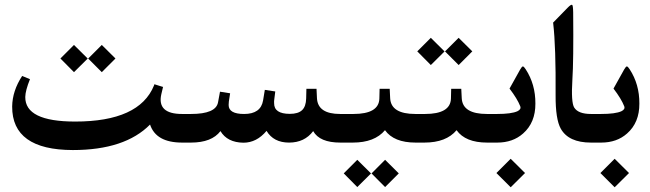

<svg xmlns="http://www.w3.org/2000/svg" viewBox="-20 -606 2764 816"><path d="M352.5 -357.4V-356.9L294.4 -299.3L236.8 -357.4L294.4 -415L352.5 -357.4ZM355 -357.4 412.6 -415 470.7 -357.4 412.6 -299.3 355 -356.9ZM764.6 0H753.9Q643.1 0 617.7 -76.7Q510.7 31.7 289.6 31.7Q30.8 31.2 31.7 -153.3Q32.7 -220.2 74.2 -283.2L107.4 -269.5Q87.9 -221.2 87.4 -193.8Q86.4 -89.4 299.3 -89.4Q571.8 -89.4 634.3 -242.2L636.2 -248L672.9 -236.3L665.5 -205.1Q647 -121.6 753.9 -121.6H764.6Q786.1 -121.6 786.1 -79.6V-41.5Q786.6 0 764.6 0Z M1450.7 0H1426.3Q1338.4 0 1311 -48.8Q1274.4 0 1208.5 0Q1142.6 0 1112.8 -49.8Q1070.8 0.5 1014.6 0.5Q945.8 -0.5 917 -48.8Q879.9 0 791.5 0H760.7Q731.4 0 731.4 -41V-80.1Q731.4 -121.6 760.7 -121.6H791.5Q897.9 -121.6 906.7 -171.4L915 -216.3L958 -209.5L952.6 -174.3Q951.7 -168.5 951.7 -159.7Q951.7 -121.6 1017.6 -121.6Q1088.4 -121.6 1098.1 -179.2L1105.5 -224.1L1149.9 -217.3L1145.5 -182.1Q1144.5 -176.3 1145 -167.5Q1144.5 -122.1 1211.9 -122.1Q1247.1 -122.1 1263.7 -137.7Q1280.3 -153.3 1281.2 -187.5L1282.2 -228.5H1325.2L1327.1 -188.5Q1330.6 -121.6 1425.8 -121.6H1450.7Q1472.2 -121.6 1472.2 -79.6V-41.5Q1472.2 0 1450.7 0Z M1753.9 0H1746.1Q1653.8 0 1616.2 -52.7Q1572.3 0 1479.5 0H1445.3Q1416 0 1416 -41V-80.1Q1416 -121.6 1445.3 -121.6H1481.9Q1590.3 -121.6 1592.3 -187L1593.3 -228.5H1636.2L1638.2 -188.5Q1641.6 -121.6 1745.6 -121.6H1753.9Q1775.9 -121.6 1775.9 -79.6V-41.5Q1775.9 0 1753.9 0ZM1556.6 130.9V131.3L1498.5 189L1440.9 130.9L1498.5 73.2L1556.6 130.9ZM1559.1 130.9 1616.7 73.2 1674.8 130.9 1616.7 189 1559.1 131.3Z M2058.1 0H2050.3Q1958 0 1920.4 -52.7Q1876.5 0 1783.7 0H1749.5Q1720.2 0 1720.2 -41V-80.1Q1720.2 -121.6 1749.5 -121.6H1786.1Q1894.5 -121.6 1896.5 -187L1897.5 -228.5H1940.4L1942.4 -188.5Q1945.8 -121.6 2049.8 -121.6H2058.1Q2080.1 -121.6 2080.1 -79.6V-41.5Q2080.1 0 2058.1 0ZM1869.1 -387.7V-387.2L1811 -329.6L1753.4 -387.7L1811 -445.3L1869.1 -387.7ZM1871.6 -387.7 1929.2 -445.3 1987.3 -387.7 1929.2 -329.6 1871.6 -387.2Z M2053.7 -121.6H2092.3Q2153.8 -121.6 2179.2 -133.3Q2196.3 -141.6 2190.9 -154.8Q2178.7 -186 2145.5 -229.5L2190.4 -310.1Q2198.2 -323.7 2202.1 -323.7Q2206.5 -323.7 2213.9 -312Q2255.9 -248 2255.4 -166Q2255.9 -85 2203.1 -38.6Q2159.7 0 2093.3 0H2053.7Q2024.4 0 2024.4 -41V-80.1Q2024.4 -121.6 2053.7 -121.6ZM2189 -341.3ZM2150.4 68.8 2211.4 129.4 2150.4 189.9 2089.8 129.4Z M2499.5 0H2491.7Q2396.5 0 2363.3 -59.1Q2340.8 -99.1 2341.3 -200.7Q2342.8 -406.2 2331.1 -506.8L2330.6 -509.8L2392.1 -572.8Q2406.7 -587.9 2411.6 -585.4Q2415.5 -583.5 2416 -553.2Q2418 -346.2 2412.6 -267.1Q2406.7 -170.9 2420.4 -148.9Q2437.5 -121.6 2491.7 -121.6H2499.5Q2521 -121.6 2521 -79.6V-41.5Q2521 0 2499.5 0Z M2495.6 -121.6H2534.2Q2595.7 -121.6 2621.1 -133.3Q2638.2 -141.6 2632.8 -154.8Q2620.6 -186 2587.4 -229.5L2632.3 -310.1Q2640.1 -323.7 2644 -323.7Q2648.4 -323.7 2655.8 -312Q2697.8 -248 2697.3 -166Q2697.8 -85 2645 -38.6Q2601.6 0 2535.2 0H2495.6Q2466.3 0 2466.3 -41V-80.1Q2466.3 -121.6 2495.6 -121.6ZM2630.9 -341.3ZM2592.3 68.8 2653.3 129.4 2592.3 189.9 2531.7 129.4Z"/></svg>

Font: Parastoo Print
Style: Print-Bold
Weight: 700
Foundry: Saber Rastikerdar (saber.rastikerdar@gmail.com)
Version: Version 1.0.0-alpha3